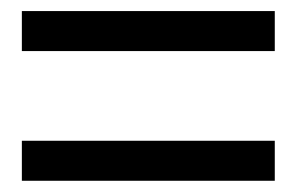

<svg xmlns="http://www.w3.org/2000/svg" viewBox="-20 -480 536 347"><path d="M19.5 -460H476.6V-387.7H19.5ZM19.5 -225.6H476.6V-153.3H19.5Z"/></svg>

Font: Reddit Sans Strawberry
Style: Regular
Weight: 400
Designer: Stephen Hutchings
Foundry: Reddit
Version: Version 1.013